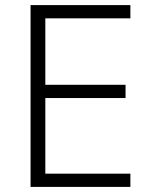

<svg xmlns="http://www.w3.org/2000/svg" viewBox="-20 -734 593 754"><path d="M492 0H100V-714H492V-662H158V-401H473V-349H158V-52H492Z"/></svg>

Font: Noto Sans Bengali UI Light
Style: Regular
Weight: 300
Designer: Jelle Bosma - Monotype Design Team
Foundry: Monotype Imaging Inc.
Version: Version 2.003; ttfautohint (v1.8.4.7-5d5b)